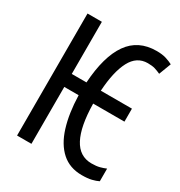

<svg xmlns="http://www.w3.org/2000/svg" viewBox="-173 -844 910 973"><g transform="rotate(30 281.5 -357.5)"><path d="M447 10Q376 10 329 -32Q282 -74 258 -151Q234 -228 231 -333H147V0H63V-714H147V-409H233Q243 -565 299 -645Q355 -725 462 -725Q495 -725 517.5 -718Q540 -711 557 -702L530 -631Q513 -639 496.5 -644Q480 -649 454 -649Q390 -649 357 -586Q324 -523 317 -409H499V-333H316Q318 -201 353.5 -133.5Q389 -66 460 -66Q488 -66 507 -71Q526 -76 542 -83V-9Q526 -1 503.5 4.5Q481 10 447 10Z"/></g></svg>

Font: Noto Sans Mono SemiCondensed
Style: Regular
Weight: 400
Width: 4
Designer: Monotype Design Team
Foundry: Monotype Imaging Inc.
Version: Version 2.014